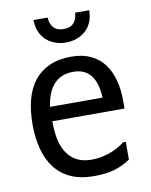

<svg xmlns="http://www.w3.org/2000/svg" viewBox="-82 -785 664 843"><g transform="rotate(-10 250.0 -363.5)"><path d="M131 -336H365V-339Q358 -470 258 -470Q151 -470 131 -337ZM261 -537Q310 -537 346.5 -520Q383 -503 406 -472.5Q429 -442 440.5 -400Q452 -358 452 -309V-272H130V-267Q130 -227 137 -192.5Q144 -158 160.5 -132Q177 -106 204 -91Q231 -76 272 -76Q309 -76 347.5 -88.5Q386 -101 420 -127H432V-48Q398 -25 360.5 -14Q323 -3 269 -3Q209 -3 166 -22.5Q123 -42 95.5 -78Q68 -114 55 -163.5Q42 -213 42 -273Q42 -334 55 -383Q68 -432 95 -466Q122 -500 163 -518.5Q204 -537 261 -537ZM374 -724Q374 -694 364 -671Q354 -648 337 -633Q320 -618 297.5 -610Q275 -602 250 -602Q225 -602 202.5 -610Q180 -618 163 -633Q146 -648 136 -671Q126 -694 126 -724H189Q189 -698 204 -680Q219 -662 250 -662Q281 -662 296 -680Q311 -698 311 -724Z"/></g></svg>

Font: D2Coding
Style: Regular
Weight: 400
Monospace: yes
Designer: Yong-Rak Park; Jeong-Hwan Yoon; Sang-Min Lee;
Foundry: NHN Corporation
Version: Version 1.3.2; Build 20180524